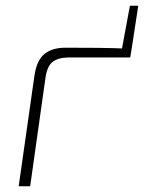

<svg xmlns="http://www.w3.org/2000/svg" viewBox="-20 -648 501 668"><path d="M207 -482Q266 -482 323 -481.5Q380 -481 438 -478L433 -448H219Q184 -448 164 -433.5Q144 -419 138 -376L85 0H45L100 -386Q108 -439 135 -460.5Q162 -482 207 -482ZM461 -628 438 -478 401 -461 432 -628Z"/></svg>

Font: Exo 2 ExtraLight
Style: Italic
Weight: 250
Italic angle: -8°
Designer: Natanael Gama
Foundry: Natanael Gama
Version: Version 2.010